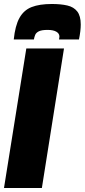

<svg xmlns="http://www.w3.org/2000/svg" viewBox="-32 -943 425 963"><path d="M-12 0 100 -700H289L178 0ZM228 -923Q273 -923 305.5 -915.5Q338 -908 355.5 -885.5Q373 -863 373 -820Q373 -788 364 -745H264Q265 -751 265.5 -754.5Q266 -758 266 -760Q266 -775 250.5 -784Q235 -793 207 -793Q177 -793 163 -786Q149 -779 144.5 -768Q140 -757 138 -745H37Q44 -814 65.5 -853Q87 -892 126.5 -907.5Q166 -923 228 -923Z"/></svg>

Font: Georama SemiCondensed Black
Style: Italic
Weight: 900
Width: 4
Italic angle: -9°
Designer: Jean-Baptiste Levee
Foundry: Production Type
Version: Version 1.000